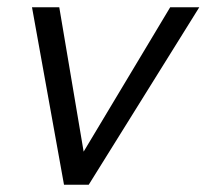

<svg xmlns="http://www.w3.org/2000/svg" viewBox="-20 -508 568 528"><path d="M156 0 68 -488H143L210 -91L448 -488H528L224 0Z"/></svg>

Font: Red Hat Text
Style: Italic
Weight: 400
Italic angle: -12°
Designer: Pentagram / MCKL
Foundry: Pentagram / MCKL
Version: Version 1.005; Red Hat Text Italic